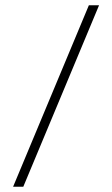

<svg xmlns="http://www.w3.org/2000/svg" viewBox="-20 -705 424 725"><path d="M29.5 0 315.5 -685H354L68 0Z"/></svg>

Font: Newsreader 36pt Light
Style: Regular
Weight: 300
Designer: Hugues Gentile
Foundry: Production Type
Version: Version 1.003